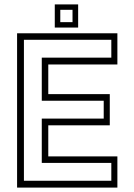

<svg xmlns="http://www.w3.org/2000/svg" viewBox="-20 -851 610 871"><path d="M57.5 0V-700H512.5V-558.5H199V-424H478V-282.5H199V-141.5H512.5V0ZM88.5 -31H485V-112H169.5V-313H450.5V-394H169.5V-589.5H485V-670.5H88.5ZM228.5 -726V-831H334.5V-726ZM253.5 -750.5H309V-806.5H253.5Z"/></svg>

Font: Tourney Light
Style: Regular
Weight: 300
Version: Version 1.015